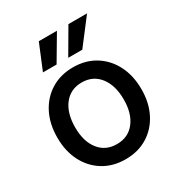

<svg xmlns="http://www.w3.org/2000/svg" viewBox="-175 -847 910 976"><g transform="rotate(-30 280.0 -358.5)"><path d="M279.8 11.7Q206.1 11.7 150.4 -22.5Q94.7 -56.6 63.7 -117.2Q32.7 -177.7 32.7 -256.8Q32.7 -336.9 63.7 -397.7Q94.7 -458.5 150.4 -492.9Q206.1 -527.3 279.8 -527.3Q353.5 -527.3 408.9 -492.9Q464.4 -458.5 495.4 -397.7Q526.4 -336.9 526.4 -256.8Q526.4 -177.7 495.4 -117.2Q464.4 -56.6 408.9 -22.5Q353.5 11.7 279.8 11.7ZM279.8 -77.1Q346.2 -77.1 384.3 -126Q422.4 -174.8 422.4 -256.8Q422.4 -339.8 384 -389.2Q345.7 -438.5 279.8 -438.5Q213.9 -438.5 175.5 -389.4Q137.2 -340.3 137.2 -256.8Q137.2 -174.3 175.3 -125.7Q213.4 -77.1 279.8 -77.1ZM366.2 -581.1H283.7L370.1 -729H479.5ZM215.3 -581.1H135.3L196.3 -729H302.7Z"/></g></svg>

Font: Inter Display Medium
Style: Regular
Weight: 500
Designer: Rasmus Andersson
Foundry: rsms
Version: Version 4.001;git-9221beed3